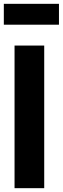

<svg xmlns="http://www.w3.org/2000/svg" viewBox="-20 -983 328 1003"><path d="M56 -745H211V0H56ZM0 -963H288V-854H0Z"/></svg>

Font: BLUETTI 2.0
Style: Bold
Weight: 700
Designer: Stijn de Vries
Foundry: tokotype
Version: Version 2.005;October 31, 2023;FontCreator 14.0.0.2814 64-bi